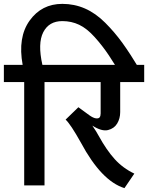

<svg xmlns="http://www.w3.org/2000/svg" viewBox="-47 -957 765 992"><path d="M288 -622V-533H183V1H78V-533H-27V-622H70Q44 -764 106 -850.5Q168 -937 275 -937Q337 -937 392 -913Q447 -889 496.5 -839.5Q546 -790 586 -734.5Q626 -679 676 -596L598 -537Q549 -621 515.5 -671Q482 -721 442 -765.5Q402 -810 362 -829Q322 -848 275 -848Q206 -848 176.5 -790.5Q147 -733 172 -622Z M698 -622V-533H574V-378Q574 -345 558.5 -319Q543 -293 511 -285Q479 -277 430 -308Q452 -276 463 -255Q503 -182 545.5 -135Q588 -88 647 -60L596 15Q477 -22 371 -220Q318 -315 292 -339L358 -403L414 -362Q435 -347 449 -345.5Q463 -344 468 -351Q473 -358 473 -371V-533H233V-622Z"/></svg>

Font: LT Superior Semi-bold
Style: Regular
Weight: 600
Designer: Daniel Lyons
Foundry: LyonsType
Version: Version 1.0